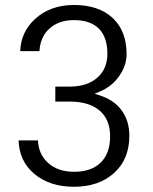

<svg xmlns="http://www.w3.org/2000/svg" viewBox="-20 -733 602 756"><path d="M197.8 -392.1H258.3Q291.5 -392.6 317.9 -401.4Q344.2 -410.2 363.8 -427.7Q402.8 -462.4 402.8 -521.5Q402.8 -586.4 369.4 -620.1Q335.9 -653.8 271 -653.8Q240.7 -653.8 215.8 -645Q190.9 -636.2 172.4 -618.2Q160.6 -607.4 152.8 -593.8Q145 -580.1 140.6 -564.7Q136.2 -549.3 135.3 -531.7H59.6Q62.5 -608.4 119.1 -659.2Q178.7 -713.4 271 -713.4Q368.7 -713.4 423.8 -662.1Q478.5 -610.8 478.5 -519.5Q478.5 -510.7 477.3 -502Q476.1 -493.2 473.9 -484.6Q471.7 -476.1 468.3 -467.5Q464.8 -459 460.2 -450.7Q455.6 -442.4 449.7 -434.1Q435.5 -413.1 415.8 -397.5Q396 -381.8 371.1 -371.6L352.5 -363.8L371.6 -357.9Q386.2 -353 398.7 -347.2Q411.1 -341.3 421.9 -334Q432.6 -326.7 441.9 -317.9Q451.2 -309.1 458.5 -298.8Q489.3 -257.8 489.3 -198.2Q489.3 -106 429.2 -51.8Q368.7 2.4 271.5 2.4Q174.3 2.4 113.3 -49.8Q55.7 -99.6 53.2 -180.2H129.4Q131.8 -126 168.5 -92.3Q207 -56.6 271.5 -56.6Q339.8 -56.6 376.7 -93Q413.6 -129.4 413.6 -196.3Q413.6 -261.7 373 -296.9Q333 -332 258.3 -333H197.8Z"/></svg>

Font: Vazir Light
Style: Light
Weight: 300
Designer: Saber Rastikerdar
Foundry: Saber Rastikerdar
Version: Version 30.0.0